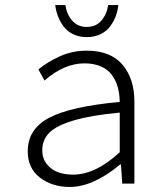

<svg xmlns="http://www.w3.org/2000/svg" viewBox="-20 -721 640 754"><path d="M196.8 -701.2H236.8Q241.7 -665.5 263.2 -640.4Q284.7 -615.2 320.8 -615.2Q356.9 -615.2 378.4 -640.4Q399.9 -665.5 404.8 -701.2H444.8Q442.4 -678.7 434.6 -657.7Q426.8 -636.7 412.6 -617.4Q398.4 -598.1 374.5 -586.7Q350.6 -575.2 320.8 -575.2Q291 -575.2 267.3 -586.7Q243.7 -598.1 229.5 -617.4Q215.3 -636.7 207.5 -657.5Q199.7 -678.2 196.8 -701.2ZM253.9 13.2Q184.6 13.2 136.7 -23.7Q88.9 -60.5 88.9 -127Q88.9 -213.9 172.6 -258.3Q256.3 -302.7 450.2 -320.8Q449.7 -352.1 442.6 -377.9Q435.5 -403.8 420.2 -425.5Q404.8 -447.3 377.2 -459.7Q349.6 -472.2 312 -472.2Q231.9 -472.2 154.8 -404.8L130.9 -448.2Q165 -477.1 214.4 -499.5Q263.7 -522 320.8 -522Q414.1 -522 460.9 -467Q507.8 -412.1 507.8 -321.8V0H460L455.1 -75.2H452.1Q345.7 13.2 253.9 13.2ZM267.1 -35.2Q355 -35.2 450.2 -123V-278.8Q336.4 -268.1 268.6 -247.8Q200.7 -227.5 173.3 -199.5Q146 -171.4 146 -130.9Q146 -98.6 164.1 -76.2Q182.1 -53.7 208.5 -44.4Q234.9 -35.2 267.1 -35.2Z"/></svg>

Font: Office Code Pro Light
Style: Regular
Weight: 300
Designer: Nathan Rutzky & Paul D. Hunt
Foundry: Adobe Systems Incorporated
Version: Version 1.004;PS 001.004;hotconv 1.0.70;makeotf.lib2.5.58329